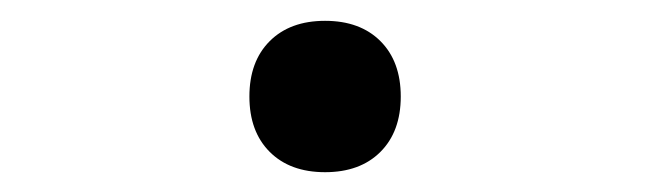

<svg xmlns="http://www.w3.org/2000/svg" viewBox="-20 -370 640 189"><path d="M225.5 -275Q225.5 -309.5 245.5 -329.5Q265.5 -349.5 300 -349.5Q334.5 -349.5 354.5 -329.5Q374.5 -309.5 374.5 -275Q374.5 -240.5 354.5 -220.5Q334.5 -200.5 300 -200.5Q265.5 -200.5 245.5 -220.5Q225.5 -240.5 225.5 -275Z"/></svg>

Font: JuliaMono Light
Style: Italic
Weight: 300
Italic angle: -9°
Monospace: yes
Designer: cormullion
Foundry: corm
Version: Version 0.054; ttfautohint (v1.8.4)